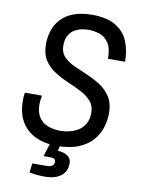

<svg xmlns="http://www.w3.org/2000/svg" viewBox="-95 -762 738 1008"><g transform="rotate(10 273.5 -258.0)"><path d="M249 12Q200 12 160 -1Q120 -14 91.5 -40Q63 -66 48 -103Q33 -140 33 -188Q33 -199 33.5 -210.5Q34 -222 36 -234H127Q125 -221 123.5 -209.5Q122 -198 122 -187Q122 -146 138.5 -120Q155 -94 185 -81.5Q215 -69 256 -69Q276 -69 300.5 -74.5Q325 -80 347 -93Q369 -106 383.5 -130Q398 -154 398 -190Q398 -228 376.5 -252Q355 -276 321 -293.5Q287 -311 249.5 -327Q212 -343 178 -364.5Q144 -386 122.5 -419Q101 -452 101 -502Q101 -565 126.5 -609Q152 -653 199.5 -675.5Q247 -698 314 -698Q393 -698 439.5 -670Q486 -642 506 -594Q526 -546 526 -485H435Q435 -542 415 -570.5Q395 -599 366 -608Q337 -617 309 -617Q296 -617 276.5 -614Q257 -611 237.5 -600.5Q218 -590 205 -569Q192 -548 192 -512Q192 -476 213.5 -453.5Q235 -431 269 -415.5Q303 -400 341 -384Q379 -368 413 -346Q447 -324 468.5 -290Q490 -256 490 -203Q490 -169 479 -131Q468 -93 441.5 -61Q415 -29 368 -8.5Q321 12 249 12ZM215 182Q170 182 133 174L139 125H215Q255 125 255 96Q255 86 248 81.5Q241 77 224 77H191L218 -11H273L259 36Q332 42 332 91Q332 134 301.5 158Q271 182 215 182Z"/></g></svg>

Font: Archivo Narrow
Style: Italic
Weight: 400
Italic angle: -8°
Designer: Hector Gatti
Foundry: Omnibus-Type
Version: Version 3.002